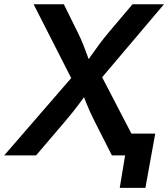

<svg xmlns="http://www.w3.org/2000/svg" viewBox="-43 -748 809 924"><path d="M-22.9 0 341.3 -420.4 325.2 -322.3 118.7 -727.5H264.2L330.1 -594.2Q345.7 -562.5 356.2 -536.6Q366.7 -510.7 375.2 -486.6Q383.8 -462.4 394 -434.6H362.8Q382.8 -461.9 399.9 -486.3Q417 -510.7 436.3 -536.9Q455.6 -563 481.9 -594.2L594.7 -727.5H746.1L408.7 -329.1L424.3 -422.9L644 0H495.6L412.6 -163.6Q398.4 -191.9 388.7 -213.4Q378.9 -234.9 371.1 -255.1Q363.3 -275.4 353.5 -300.3H375.5Q357.9 -275.4 343 -255.1Q328.1 -234.9 311 -213.4Q293.9 -191.9 270 -163.6L130.4 0ZM533.2 156.2 559.1 0H519L536.1 -105H704.1L656.7 156.2Z"/></svg>

Font: Inter 18pt SemiBold
Style: Italic
Weight: 600
Italic angle: -9.3988°
Designer: Rasmus Andersson
Foundry: rsms
Version: Version 4.001;git-66647c0bb